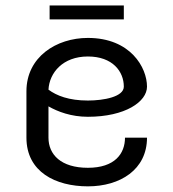

<svg xmlns="http://www.w3.org/2000/svg" viewBox="-20 -653 623 690"><path d="M158.3 -633.3V-583.3H425V-633.3ZM295.8 -516.7C182.5 -516.7 75 -448.3 75 -325V-158.3C75 -35 180 16.7 295.8 16.7C411.7 16.7 508.3 -43.3 508.3 -158.3H429.2C429.2 -100.8 392.5 -50 295.8 -50C199.2 -50 154.2 -97.5 154.2 -158.3V-270.8C187.5 -251.7 235.8 -233.3 295.8 -233.3C430 -233.3 508.3 -287.5 508.3 -341.7C508.3 -410 449.2 -516.7 295.8 -516.7ZM154.2 -330.8C157.5 -391.7 205.8 -450 295.8 -450C385 -450 425 -395.8 425 -341.7C425 -305 352.5 -291.7 295.8 -291.7C227.5 -291.7 183.3 -309.2 154.2 -330.8Z"/></svg>

Font: BoonHome
Style: Book
Weight: 400
Designer: Sungsit Sawaiwan
Foundry: Sungsit Sawaiwan
Version: Version 0.2